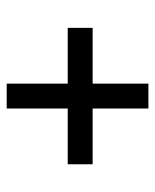

<svg xmlns="http://www.w3.org/2000/svg" viewBox="34 -568 457 565"><g transform="rotate(90 262.5 -285.5)"><path d="M463.4 -329.6V-256.3H299.3V-76.7H226.1V-256.3H62V-329.6H226.1V-493.7H299.3V-329.6Z"/></g></svg>

Font: Anka/Coder Condensed
Style: Regular
Weight: 400
Width: 4
Monospace: yes
Version: Version 1.100